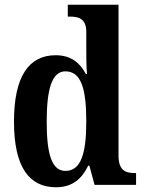

<svg xmlns="http://www.w3.org/2000/svg" viewBox="-20 -780 608 810"><path d="M216 10C285 10 325 -25 352 -81H357L379 0H554V-50H548C507 -50 480 -63 480 -124V-760H266V-710H274C311 -710 344 -702 344 -646V-581C344 -545 344 -501 347 -468H342C318 -514 280 -547 215 -547C103 -547 39 -460 39 -267C39 -75 103 10 216 10ZM256 -59C199 -59 177 -128 177 -267C177 -404 199 -479 256 -479C323 -479 344 -404 344 -268C344 -133 322 -59 256 -59Z"/></svg>

Font: Noto Serif Thai Condensed
Style: Bold
Weight: 700
Width: 3
Designer: Monotype Design Team
Foundry: Monotype Imaging Inc.
Version: Version 2.002